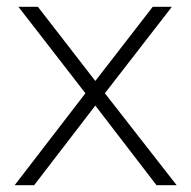

<svg xmlns="http://www.w3.org/2000/svg" viewBox="-20 -542 559 562"><path d="M438 0H497L287 -269L483 -522H427L259 -305L91 -522H34L230 -269L23 0H80L259 -233Z"/></svg>

Font: Montserrat Custom ExtraLight
Style: Regular
Weight: 300
Designer: Julieta Ulanovsky
Foundry: Julieta Ulanovsky
Version: Version 7.200